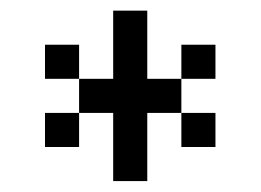

<svg xmlns="http://www.w3.org/2000/svg" viewBox="-20 -582 478 352"><path d="M312.5 -375H375V-312.5H312.5ZM62.5 -375H125V-312.5H62.5ZM62.5 -500H125V-437.5H62.5ZM312.5 -500H375V-437.5H312.5ZM187.5 -562.5H250V-437.5H312.5V-375H250V-250H187.5V-375H125V-437.5H187.5Z"/></svg>

Font: Pixel Operator SC
Style: Regular
Weight: 400
Designer: Jayvee Enaguas (GrandChaos9000)
Foundry: The Grandoplex Project
Version: Version 1.4.1 (September 5, 2015)